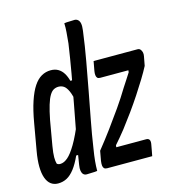

<svg xmlns="http://www.w3.org/2000/svg" viewBox="-126 -849 871 954"><g transform="rotate(-15 309.0 -372.0)"><path d="M165 -543Q187 -543 203 -533.5Q219 -524 229.5 -507Q240 -490 246 -467H266L247 -353Q240 -394 230 -416Q220 -438 208 -446Q196 -454 181 -454Q168 -454 156.5 -448Q145 -442 135 -425.5Q125 -409 116 -379.5Q107 -350 98 -304L76 -177Q70 -141 70 -120.5Q70 -100 74 -87Q77 -84 81.5 -82.5Q86 -81 91 -81Q110 -81 130 -98Q150 -115 174 -155.5Q198 -196 226 -265L197 -101H178Q160 -61 141 -36.5Q122 -12 101.5 -1Q81 10 56 10Q35 10 19.5 -1.5Q4 -13 -4.5 -36.5Q-13 -60 -13.5 -94.5Q-14 -129 -6 -174L18 -311Q29 -375 44 -419.5Q59 -464 77 -491Q95 -518 117 -530.5Q139 -543 165 -543ZM344 -754Q354 -754 361.5 -747.5Q369 -741 371.5 -728Q374 -715 371 -692Q361 -615 347.5 -540.5Q334 -466 320.5 -393.5Q307 -321 293.5 -251Q280 -181 270 -113Q264 -77 261.5 -50.5Q259 -24 259 0Q253 1 246 1.5Q239 2 232 2Q225 2 218 2.5Q211 3 205 3Q194 3 187.5 -3.5Q181 -10 179 -22Q177 -34 180 -52Q192 -131 206 -206Q220 -281 234 -354Q248 -427 261 -500.5Q274 -574 285 -649Q288 -681 290 -705Q292 -729 291 -751Q297 -752 303.5 -752.5Q310 -753 317 -753Q324 -753 331 -753.5Q338 -754 344 -754ZM383 -532H609Q618 -532 623.5 -525.5Q629 -519 631 -510Q633 -501 631 -491L622 -443Q608 -416 587.5 -382.5Q567 -349 543 -312.5Q519 -276 492 -238.5Q465 -201 438 -166Q423 -147 409.5 -131Q396 -115 382 -99L381 -89H535Q547 -89 551.5 -80.5Q556 -72 552 -54Q550 -40 547 -26.5Q544 -13 542 0H310Q300 0 295 -5Q290 -10 289 -19.5Q288 -29 290 -43L299 -93Q336 -139 369.5 -184.5Q403 -230 434.5 -275Q466 -320 493 -365Q505 -383 515.5 -399.5Q526 -416 537 -433L538 -443H393Q383 -443 378.5 -448Q374 -453 373 -462Q372 -471 374 -483Q376 -495 378.5 -507.5Q381 -520 383 -532Z"/></g></svg>

Font: Rec Mono Semicasual
Style: Italic
Weight: 400
Italic angle: -10°
Version: Version 1.085; ttfautohint (v1.8.4.7-5d5b)